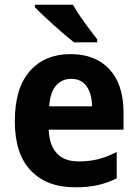

<svg xmlns="http://www.w3.org/2000/svg" viewBox="-20 -786 586 816"><path d="M280 -556Q386 -556 445.5 -491Q505 -426 505 -308V-235H187Q189 -170 221 -135Q253 -100 314 -100Q360 -100 397.5 -109.5Q435 -119 476 -140V-28Q438 -9 396.5 0.5Q355 10 298 10Q179 10 111 -61Q43 -132 43 -270Q43 -411 106.5 -483.5Q170 -556 280 -556ZM283 -451Q243 -451 218 -422Q193 -393 189 -334H371Q371 -386 348.5 -418.5Q326 -451 283 -451ZM290 -766Q302 -744 321 -716.5Q340 -689 359.5 -663Q379 -637 393 -619V-606H295Q278 -619 255 -638.5Q232 -658 207.5 -680Q183 -702 162 -722Q141 -742 128 -756V-766Z"/></svg>

Font: Noto Sans Khmer UI SemiCondensed
Style: Bold
Weight: 700
Width: 4
Designer: Danh Hong and the Monotype Design Team
Foundry: Monotype Imaging Inc.
Version: Version 2.002; ttfautohint (v1.8.4.7-5d5b)